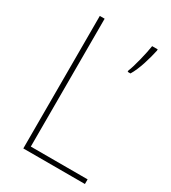

<svg xmlns="http://www.w3.org/2000/svg" viewBox="-176 -805 798 896"><g transform="rotate(30 223.0 -357.0)"><path d="M94 0H426V-25H120V-714H94ZM406 -707V-714H376C371 -677 349 -586 337 -561V-553H352C377 -593 396 -661 406 -707Z"/></g></svg>

Font: Noto Sans Lao SemiCondensed Thin
Style: Regular
Weight: 100
Width: 4
Designer: Monotype Design Team
Foundry: Monotype Imaging Inc.
Version: Version 2.003